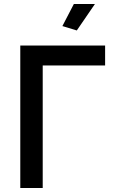

<svg xmlns="http://www.w3.org/2000/svg" viewBox="-20 -937 569 957"><path d="M362.8 -785.2 291 -807.1 348.1 -917H453.1ZM81.1 0V-710H503.9V-610.8H192.9V0Z"/></svg>

Font: Rawline SemiBold
Style: Regular
Weight: 600
Designer: Matt McInerney, Pablo Impallari, Rodrigo Fuenzalida
Foundry: Matt McInerney, Pablo Impallari, Rodrigo Fuenzalida
Version: Version 4.020;PS 004.020;hotconv 1.0.88;makeotf.lib2.5.64775